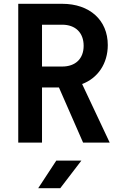

<svg xmlns="http://www.w3.org/2000/svg" viewBox="-20 -750 640 1010"><path d="M201 0V-290H290L417 0H557L412 -308C495 -339 547 -416 547 -513C547 -644 452 -730 307 -730H76V0ZM201 -620H307C377 -620 420 -578 420 -509C420 -441 377 -400 307 -400H201ZM297 240 408 95H276L181 240Z"/></svg>

Font: Tekne LDO
Style: Bold
Weight: 700
Monospace: yes
Designer: Alessio Laiso, Mario Rullo, Paolo Rosset
Foundry: Alessio Laiso
Version: Version 1.000;hotconv 1.0.109;makeotfexe 2.5.65596